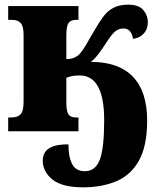

<svg xmlns="http://www.w3.org/2000/svg" viewBox="-20 -562 693 822"><path d="M335 240Q246 240 204.5 206.5Q163 173 163 125Q163 107 172 91Q181 75 205 65.5Q229 56 273 56Q273 110 289 140.5Q305 171 343 171Q389 171 407.5 121Q426 71 426 -47Q426 -239 321 -239Q300 -239 287.5 -236Q275 -233 264 -229V-124Q264 -88 272.5 -73.5Q281 -59 305 -59H316V0H15V-59H28Q54 -59 67.5 -72Q81 -85 81 -126V-413Q81 -450 68.5 -463.5Q56 -477 32 -477H15V-536H316V-477H305Q283 -477 273.5 -463.5Q264 -450 264 -410V-309Q301 -309 322 -332Q333 -344 346.5 -367Q360 -390 382 -428Q402 -463 420.5 -488.5Q439 -514 464.5 -528Q490 -542 529 -542Q574 -542 593.5 -519Q613 -496 613 -467Q613 -437 594.5 -417.5Q576 -398 549 -396Q547 -415 537 -427.5Q527 -440 509 -440Q490 -440 475.5 -429.5Q461 -419 439 -385Q420 -356 403 -333Q386 -310 369 -297Q488 -297 549 -233.5Q610 -170 610 -46Q610 62 575.5 124.5Q541 187 479 213.5Q417 240 335 240Z"/></svg>

Font: Noto Serif SemiCondensed Black
Style: Regular
Weight: 900
Width: 4
Designer: Monotype Design Team
Foundry: Monotype Imaging Inc.
Version: Version 2.014; ttfautohint (v1.8.4.7-5d5b)